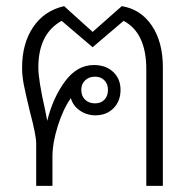

<svg xmlns="http://www.w3.org/2000/svg" viewBox="-20 -606 632 626"><path d="M511 -387V0H457V-380Q457 -499 383 -538L282 -452L181 -538Q105 -496 105 -386Q105 -345 127 -248Q128 -244 134 -212Q152 -286 191.5 -340Q231 -394 286 -394Q325 -394 349 -371.5Q373 -349 373 -313Q373 -276 350 -253Q327 -230 291 -230Q263 -230 240.5 -245.5Q218 -261 211 -286Q186 -251 168.5 -195.5Q151 -140 151 -95V0H98V-138Q98 -165 78 -240Q64 -298 58 -328Q52 -358 52 -385Q52 -464 88 -517.5Q124 -571 189 -586L282 -502L377 -586Q439 -576 475 -522.5Q511 -469 511 -387ZM245 -313Q245 -293 257.5 -281Q270 -269 290 -269Q309 -269 320.5 -281Q332 -293 332 -313Q332 -332 320.5 -344Q309 -356 290 -356Q270 -356 257.5 -344Q245 -332 245 -313Z"/></svg>

Font: Sarabun ExtraLight
Style: Regular
Weight: 275
Designer: Suppakit Chalermlarp | Katatrad Co.,Ltd.
Foundry: Cadson Demak Co.,Ltd.
Version: Version 1.000; ttfautohint (v1.6)